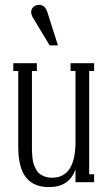

<svg xmlns="http://www.w3.org/2000/svg" viewBox="-20 -741 442 781"><path d="M215.8 -556.2H182.1L115.2 -667Q106.9 -680.7 106.9 -691.9Q106.9 -705.1 116.2 -713.1Q125.5 -721.2 139.2 -721.2Q163.1 -721.2 172.9 -690.9ZM362.8 -483.9V-452.1H342.8V-32.2H362.8V0H287.1V-50.8Q272.9 -14.6 246.6 2.7Q220.2 20 178.2 20Q117.2 20 85.7 -19.3Q54.2 -58.6 54.2 -145V-452.1H34.2V-483.9H129.9V-452.1H109.9V-145Q109.9 -131.8 110.1 -124Q110.4 -116.2 111.8 -101.1Q113.3 -85.9 116.2 -76.4Q119.1 -66.9 125.2 -54.7Q131.3 -42.5 139.6 -35.4Q147.9 -28.3 161.4 -23.2Q174.8 -18.1 191.9 -18.1Q287.1 -18.1 287.1 -165V-452.1H267.1V-483.9Z"/></svg>

Font: Margherita Light
Style: Regular
Weight: 300
Designer: James Puckett
Foundry: Dunwich Type Founders
Version: Version 1.008;hotconv 1.0.109;makeotfexe 2.5.65596